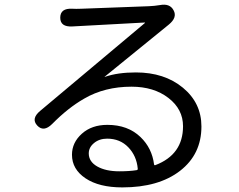

<svg xmlns="http://www.w3.org/2000/svg" viewBox="-20 -772 1040 835"><path d="M512 43Q411 43 352 3.5Q293 -36 293 -99Q293 -152 336 -190.5Q379 -229 447 -229Q536 -229 591 -176Q641 -128 650 -57Q651 -52 656 -54Q776 -100 776 -223Q776 -297 712.5 -346Q649 -395 552 -395Q435 -395 346 -343Q276 -303 207 -233Q170 -196 142 -226Q114 -256 155 -290L609 -671Q613 -674 608 -674L295 -657Q242 -654 242 -695Q242 -737 295 -734Q309 -733 334 -734L628 -745Q652 -746 676 -750Q719 -758 735 -727Q752 -696 714 -665L436 -439Q432 -436 437 -438Q492 -457 571 -457Q695 -457 775.5 -390.5Q856 -324 856 -222Q856 -101 763 -29Q670 43 512 43ZM499 -27Q543 -27 574 -32Q580 -33 579 -39Q574 -94 538 -131.5Q502 -169 446 -169Q412 -169 389 -150Q366 -131 366 -105Q366 -69 403 -48Q440 -27 499 -27Z"/></svg>

Font: Resource Han Rounded KR
Style: Regular
Weight: 400
Designer: Cyano Hao (round all glyphs); Ryoko NISHIZUKA 西塚涼子 (kana, bopomofo & ideographs); Paul D. Hunt (Latin, Greek & Cyrillic)
Foundry: Cyano Hao
Version: 0.990